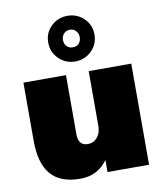

<svg xmlns="http://www.w3.org/2000/svg" viewBox="-87 -844 785 924"><g transform="rotate(-10 306.0 -382.5)"><path d="M568 -494V0H365V-59Q317 9 231 9Q134 9 87.5 -45Q41 -99 41 -210V-494H249V-204Q249 -149 296 -149Q324 -149 342 -170.5Q360 -192 360 -226V-494ZM192 -663Q192 -710 225 -742Q258 -774 305 -774Q352 -774 385 -742Q418 -710 418 -663Q418 -616 385 -583.5Q352 -551 305 -551Q258 -551 225 -583.5Q192 -616 192 -663ZM346 -663Q346 -681 334.5 -693.5Q323 -706 305 -706Q287 -706 275.5 -693.5Q264 -681 264 -663Q264 -644 275.5 -632Q287 -620 305 -620Q324 -620 335 -632Q346 -644 346 -663Z"/></g></svg>

Font: Nunito Sans Heavy
Style: Regular
Weight: 400
Designer: Vernon Adams
Foundry: Vernon Adams
Version: Version 2.500